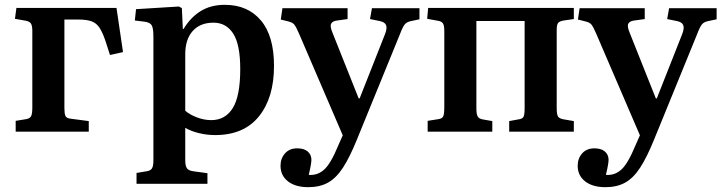

<svg xmlns="http://www.w3.org/2000/svg" viewBox="-20 -546 2991 796"><path d="M45 0V-45L88 -52Q105 -55 109.5 -65.5Q114 -76 114 -100V-418Q114 -439 108.5 -448Q103 -457 87 -460L42 -468L48 -513H463L490 -330L436 -318L417 -377Q405 -412 392.5 -431Q380 -450 360 -457.5Q340 -465 305 -465H247V-97Q247 -76 251 -66Q255 -56 272 -54L348 -44V0Z M546 216V171L588 164Q603 162 609.5 153Q616 144 616 118V-393Q616 -429 609 -441Q602 -453 580 -456L539 -461L544 -508L722 -519L734 -512L738 -426H741Q770 -474 812 -500Q854 -526 912 -526Q1007 -526 1061.5 -461.5Q1116 -397 1116 -273Q1116 -141 1053.5 -63.5Q991 14 872 14Q838 14 805 6Q772 -2 748 -16V117Q748 141 754.5 151Q761 161 781 164L840 172V216ZM856 -48Q914 -48 945 -98Q976 -148 976 -260Q976 -361 947 -406.5Q918 -452 865 -452Q810 -452 779 -417.5Q748 -383 748 -321V-87Q766 -71 796 -59.5Q826 -48 856 -48Z M1258 230Q1205 230 1174 206Q1143 182 1143 141Q1143 111 1161.5 90Q1180 69 1212 69Q1240 69 1255 81.5Q1270 94 1271 114Q1272 129 1260 179Q1296 182 1323.5 157.5Q1351 133 1382 58L1401 15L1220 -406Q1208 -434 1200.5 -443.5Q1193 -453 1176 -457L1144 -465L1151 -512H1421V-467L1378 -461Q1359 -459 1353 -448Q1347 -437 1359 -409L1467 -138H1471L1576 -404Q1586 -429 1580.5 -442Q1575 -455 1553 -459L1514 -467L1522 -512H1719V-466L1686 -459Q1668 -456 1659 -446Q1650 -436 1638 -404L1460 32Q1430 106 1402 149Q1374 192 1340 211Q1306 230 1258 230Z M1753 0V-45L1797 -52Q1813 -54 1817.5 -63.5Q1822 -73 1822 -102V-418Q1822 -441 1816 -449.5Q1810 -458 1795 -460L1751 -468L1755 -513H2359V-467L2317 -461Q2299 -458 2293.5 -450.5Q2288 -443 2288 -422V-96Q2288 -72 2293.5 -63Q2299 -54 2318 -51L2359 -44V0H2091V-44L2129 -51Q2146 -53 2150.5 -62Q2155 -71 2155 -98V-459H1955V-97Q1955 -74 1960 -64Q1965 -54 1981 -51L2021 -44V0Z M2490 230Q2437 230 2406 206Q2375 182 2375 141Q2375 111 2393.5 90Q2412 69 2444 69Q2472 69 2487 81.5Q2502 94 2503 114Q2504 129 2492 179Q2528 182 2555.5 157.5Q2583 133 2614 58L2633 15L2452 -406Q2440 -434 2432.5 -443.5Q2425 -453 2408 -457L2376 -465L2383 -512H2653V-467L2610 -461Q2591 -459 2585 -448Q2579 -437 2591 -409L2699 -138H2703L2808 -404Q2818 -429 2812.5 -442Q2807 -455 2785 -459L2746 -467L2754 -512H2951V-466L2918 -459Q2900 -456 2891 -446Q2882 -436 2870 -404L2692 32Q2662 106 2634 149Q2606 192 2572 211Q2538 230 2490 230Z"/></svg>

Font: Literata 36pt SemiBold
Style: Regular
Weight: 600
Designer: Latin by Veronika Burian and Jose Scaglione. Greek by Irene Vlachou. Cyrillic by Vera Evstafieva.
Foundry: TypeTogether
Version: Version 3.002